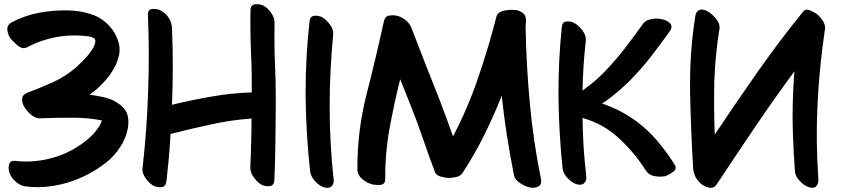

<svg xmlns="http://www.w3.org/2000/svg" viewBox="-20 -854 4020 912"><path d="M587.9 -248Q589.8 -262.7 589.8 -275.4Q589.8 -315.4 568.4 -338.9Q541 -370.1 499 -384.8Q475.6 -392.6 452.1 -396.5Q427.7 -401.4 405.3 -404.3Q433.6 -423.8 458 -448.2Q482.4 -471.7 502.9 -500Q517.6 -521.5 529.3 -543.9Q540 -567.4 545.9 -593.8Q552.7 -629.9 539.1 -665Q526.4 -700.2 502.9 -726.6Q463.9 -771.5 411.1 -787.1Q358.4 -803.7 301.8 -804.7Q294.9 -804.7 287.1 -804.7Q224.6 -804.7 164.1 -793Q95.7 -780.3 34.2 -747.1Q14.6 -736.3 14.6 -715.8Q14.6 -714.8 14.6 -713.9Q16.6 -692.4 27.3 -674.8Q37.1 -661.1 61.5 -639.6Q86.9 -618.2 107.4 -628.9Q175.8 -665 252 -678.7Q328.1 -691.4 403.3 -680.7Q416 -678.7 424.8 -673.8Q434.6 -668.9 432.6 -654.3Q429.7 -635.7 418 -619.1Q407.2 -602.5 395.5 -588.9Q383.8 -575.2 370.1 -561.5Q356.4 -547.9 342.8 -535.2Q292 -491.2 230.5 -462.9Q168.9 -435.5 106.4 -412.1Q95.7 -407.2 89.8 -399.4Q85 -392.6 85 -382.8Q84 -354.5 113.3 -322.3Q143.6 -291 168 -292Q240.2 -294.9 316.4 -294.9Q391.6 -295.9 463.9 -282.2Q458 -262.7 445.3 -245.1Q433.6 -228.5 419.9 -213.9Q348.6 -143.6 250 -110.4Q150.4 -78.1 52.7 -89.8Q27.3 -92.8 22.5 -70.3Q18.6 -48.8 25.4 -32.2Q34.2 -8.8 55.7 9.8Q76.2 28.3 101.6 31.2Q130.9 35.2 161.1 35.2Q232.4 34.2 303.7 12.7Q403.3 -18.6 484.4 -82Q522.5 -112.3 550.8 -155.3Q579.1 -197.3 587.9 -248Z M1284.2 -744.1Q1284.2 -769.5 1268.6 -792Q1252.9 -815.4 1231.4 -827.1Q1217.8 -834 1200.2 -834Q1196.3 -834 1193.4 -834Q1170.9 -832 1169.9 -806.6Q1168 -710 1171.9 -613.3Q1176.8 -515.6 1175.8 -418.9Q1175.8 -418 1175.8 -417Q1175.8 -416 1175.8 -415Q1079.1 -412.1 985.4 -395.5Q890.6 -378.9 796.9 -356.4Q800.8 -447.3 800.8 -539.1Q800.8 -629.9 796.9 -720.7Q795.9 -747.1 781.2 -769.5Q766.6 -792 744.1 -803.7Q729.5 -812.5 706.1 -811.5Q682.6 -811.5 682.6 -785.2Q690.4 -602.5 683.6 -419.9Q677.7 -237.3 657.2 -55.7Q656.2 -51.8 656.2 -48.8Q657.2 -27.3 671.9 -6.8Q688.5 16.6 709 28.3Q723.6 35.2 740.2 35.2Q743.2 35.2 747.1 35.2Q766.6 33.2 770.5 7.8Q776.4 -47.9 782.2 -105.5Q787.1 -162.1 790 -217.8Q885.7 -242.2 981.4 -262.7Q1077.1 -284.2 1174.8 -291Q1174.8 -233.4 1172.9 -175.8Q1171.9 -118.2 1168.9 -60.5Q1168 -35.2 1184.6 -12.7Q1201.2 10.7 1221.7 23.4Q1238.3 32.2 1259.8 30.3Q1281.2 28.3 1283.2 2.9Q1287.1 -85.9 1288.1 -175.8Q1289.1 -265.6 1290 -355.5Q1290 -369.1 1290 -382.8Q1290 -466.8 1286.1 -549.8Q1282.2 -646.5 1284.2 -744.1Z M1450.2 -752Q1431.6 -584 1431.6 -416Q1431.6 -406.2 1431.6 -396.5Q1433.6 -217.8 1453.1 -40Q1456.1 -15.6 1476.6 6.8Q1496.1 28.3 1519.5 36.1Q1528.3 38.1 1535.2 38.1Q1546.9 38.1 1555.7 30.3Q1565.4 20.5 1565.4 3.9Q1565.4 0 1564.5 -3.9Q1545.9 -174.8 1545.9 -346.7Q1545.9 -517.6 1562.5 -688.5Q1565.4 -712.9 1547.9 -736.3Q1530.3 -760.7 1509.8 -772.5Q1495.1 -779.3 1479.5 -779.3Q1475.6 -779.3 1472.7 -779.3Q1452.1 -776.4 1450.2 -752Z M2549.8 -2.9Q2513.7 -180.7 2497.1 -358.4Q2480.5 -536.1 2476.6 -717.8Q2476.6 -731.4 2478.5 -751Q2479.5 -770.5 2471.7 -783.2Q2464.8 -793.9 2451.2 -799.8Q2436.5 -806.6 2423.8 -806.6Q2418.9 -807.6 2413.1 -807.6Q2397.5 -807.6 2375 -803.7Q2343.8 -796.9 2337.9 -774.4Q2300.8 -628.9 2251 -484.4Q2202.1 -339.8 2131.8 -206.1Q2116.2 -249 2100.6 -293Q2085 -335.9 2068.4 -378.9Q2035.2 -462.9 2002 -546.9Q1968.8 -630.9 1936.5 -715.8Q1928.7 -738.3 1912.1 -753.9Q1895.5 -768.6 1873 -777.3Q1853.5 -783.2 1831.1 -780.3Q1809.6 -778.3 1803.7 -753.9Q1765.6 -579.1 1720.7 -404.3Q1677.7 -234.4 1677.7 -60.5Q1677.7 -53.7 1677.7 -47.9Q1678.7 -22.5 1699.2 -4.9Q1718.8 12.7 1741.2 19.5Q1755.9 25.4 1783.2 24.4Q1809.6 23.4 1809.6 -2Q1808.6 -123 1830.1 -242.2Q1851.6 -361.3 1880.9 -477.5Q1893.6 -446.3 1906.2 -414.1Q1918.9 -382.8 1931.6 -350.6Q1962.9 -273.4 1989.3 -194.3Q2016.6 -115.2 2045.9 -37.1Q2051.8 -21.5 2072.3 -15.6Q2092.8 -9.8 2106.4 -8.8Q2123 -7.8 2144.5 -12.7Q2166 -16.6 2176.8 -32.2Q2233.4 -118.2 2279.3 -210.9Q2325.2 -302.7 2363.3 -399.4Q2373 -304.7 2387.7 -210.9Q2402.3 -117.2 2420.9 -24.4Q2425.8 1 2452.1 16.6Q2477.5 33.2 2500 37.1Q2504.9 38.1 2509.8 38.1Q2524.4 38.1 2538.1 31.2Q2550.8 23.4 2550.8 7.8Q2550.8 2.9 2549.8 -2.9Z M2793.9 -278.3Q2793.9 -278.3 2793.9 -278.3Q2793.9 -278.3 2793.9 -278.3Q2791 -278.3 2791 -278.3Q2791 -278.3 2793.9 -278.3ZM3184.6 -72.3Q3147.5 -130.9 3102.5 -184.6Q3057.6 -237.3 3001 -279.3Q2963.9 -305.7 2923.8 -327.1Q2882.8 -347.7 2839.8 -362.3Q2875 -384.8 2907.2 -412.1Q2939.5 -439.5 2969.7 -468.8Q3023.4 -523.4 3070.3 -583Q3117.2 -643.6 3161.1 -705.1Q3168 -713.9 3168.9 -721.7Q3170.9 -729.5 3168 -735.4Q3161.1 -751 3137.7 -758.8Q3118.2 -765.6 3097.7 -765.6Q3092.8 -765.6 3088.9 -765.6Q3072.3 -763.7 3057.6 -758.8Q3043.9 -752.9 3036.1 -743.2Q2993.2 -683.6 2949.2 -626Q2904.3 -568.4 2854.5 -515.6Q2833 -494.1 2812.5 -475.6Q2792 -457 2768.6 -440.4Q2762.7 -435.5 2757.8 -431.6Q2752.9 -427.7 2747.1 -423.8Q2748 -483.4 2752 -543Q2755.9 -601.6 2762.7 -661.1Q2764.6 -685.5 2747.1 -709Q2729.5 -732.4 2709 -744.1Q2691.4 -753.9 2670.9 -752Q2650.4 -750 2648.4 -724.6Q2632.8 -571.3 2632.8 -418Q2632.8 -404.3 2632.8 -389.6Q2634.8 -221.7 2652.3 -53.7Q2655.3 -30.3 2675.8 -7.8Q2697.3 14.6 2719.7 21.5Q2728.5 23.4 2735.4 23.4Q2747.1 23.4 2754.9 15.6Q2767.6 3.9 2764.6 -18.6Q2756.8 -87.9 2752 -156.2Q2748 -224.6 2747.1 -293.9Q2747.1 -293.9 2747.1 -293.9Q2747.1 -293.9 2747.1 -293.9Q2846.7 -265.6 2919.9 -197.3Q2994.1 -128.9 3047.9 -43.9Q3061.5 -22.5 3087.9 -17.6Q3115.2 -12.7 3137.7 -16.6Q3152.3 -20.5 3174.8 -36.1Q3189.5 -44.9 3189.5 -57.6Q3189.5 -64.5 3184.6 -72.3Z M3860.4 -787.1Q3850.6 -794.9 3828.1 -804.7Q3806.6 -813.5 3794.9 -798.8Q3681.6 -659.2 3578.1 -511.7Q3474.6 -364.3 3375 -214.8Q3370.1 -339.8 3373 -465.8Q3377 -591.8 3397.5 -716.8Q3402.3 -746.1 3368.2 -779.3Q3337.9 -808.6 3312.5 -808.6Q3310.5 -808.6 3307.6 -808.6Q3298.8 -806.6 3292 -799.8Q3286.1 -793.9 3283.2 -780.3Q3257.8 -621.1 3257.8 -460Q3257.8 -438.5 3257.8 -418Q3261.7 -235.4 3272.5 -53.7Q3274.4 -30.3 3286.1 -8.8Q3298.8 11.7 3318.4 25.4Q3334 35.2 3352.5 38.1Q3355.5 38.1 3357.4 38.1Q3373 38.1 3383.8 22.5Q3473.6 -113.3 3565.4 -249Q3657.2 -384.8 3753.9 -515.6Q3751 -490.2 3750 -462.9Q3748 -435.5 3747.1 -409.2Q3743.2 -316.4 3746.1 -224.6Q3749 -131.8 3755.9 -40Q3757.8 -15.6 3779.3 5.9Q3799.8 28.3 3822.3 35.2Q3846.7 43 3857.4 30.3Q3869.1 17.6 3867.2 -4.9Q3854.5 -183.6 3863.3 -360.4Q3872.1 -537.1 3898.4 -713.9Q3899.4 -717.8 3899.4 -721.7Q3899.4 -737.3 3888.7 -754.9Q3875 -775.4 3860.4 -787.1Z"/></svg>

Font: TroubleSide
Style: Comic
Weight: 400
Designer: Koroletov
Version: 1_5